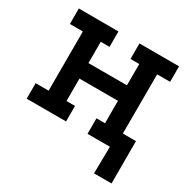

<svg xmlns="http://www.w3.org/2000/svg" viewBox="-169 -749 1075 1085"><g transform="rotate(30 368.5 -207.0)"><path d="M41.8 -589 300.5 -588.2V-487.8H243.2L243 -348.8H494.2L494.5 -487.8H437.2V-589H695.8V-487.8H611.2L610.5 -101.2H695.2V0H438.5V-101.2H494.2V-247.5H243L242.8 -101.2H298.5V0H41.5V-101.2H126.2L126.5 -487.8H41.8ZM582 175 584.5 0H495V-101.2H696.2V175Z"/></g></svg>

Font: Podkova VF Beta
Style: Regular
Weight: 400
Designer: Ilya Yudin
Foundry: Cyreal (www.cyreal.org)
Version: Version 2.100